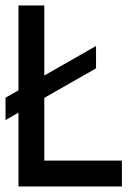

<svg xmlns="http://www.w3.org/2000/svg" viewBox="-20 -676 509 696"><path d="M46.9 -267.6 0 -240.7V-321.8L46.9 -348.6V-656.2H140.6V-402.3L328.1 -509.3V-428.2L140.6 -321.3V-93.8H421.9V0H46.9Z"/></svg>

Font: Lambda
Style: Regular
Weight: 400
Designer: GGBotNet
Version: 0.22